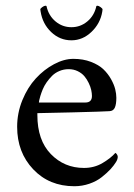

<svg xmlns="http://www.w3.org/2000/svg" viewBox="-20 -644 470 672"><path d="M40 -200.2Q40 -248.5 58.3 -293.5Q76.7 -338.4 105.5 -369.6Q134.3 -400.9 169.2 -419.4Q204.1 -438 236.8 -438Q271 -438 298.3 -427.5Q325.7 -417 341.8 -401.6Q357.9 -386.2 368.7 -366.9Q379.4 -347.7 383.3 -331.5Q387.2 -315.4 387.2 -301.8Q387.2 -278.8 381.8 -267.1Q376.5 -255.4 362.8 -254.9Q342.8 -253.4 233.4 -250.7Q124 -248 110.8 -248V-241.2Q110.8 -153.3 158 -104.7Q205.1 -56.2 273.9 -56.2Q310.1 -56.2 339.1 -73.5Q368.2 -90.8 383.8 -108.9Q384.3 -108.9 386.2 -107.2Q388.2 -105.5 390.1 -102.1Q392.1 -98.6 392.1 -95.2Q392.1 -86.9 386.2 -77.1Q378.4 -64.5 366.5 -51.5Q354.5 -38.6 336.4 -24.2Q318.4 -9.8 293 -1Q267.6 7.8 240.2 7.8Q152.3 7.8 96.2 -51.5Q40 -110.8 40 -200.2ZM116.2 -285.2H278.8Q301.8 -285.2 301.8 -308.1Q301.8 -317.4 299.3 -328.9Q296.9 -340.3 290.5 -353.5Q284.2 -366.7 275.4 -377.2Q266.6 -387.7 252.2 -394.8Q237.8 -401.9 220.2 -401.9Q203.1 -401.9 188 -395.5Q172.9 -389.2 162.4 -378.7Q151.9 -368.2 143.3 -356Q134.8 -343.8 129.6 -331.3Q124.5 -318.8 121.3 -308.3Q118.2 -297.9 116.9 -291.5Q115.7 -285.2 116.2 -285.2ZM121.1 -610.8Q121.1 -614.3 127.9 -619.1Q134.8 -624 139.2 -624Q143.1 -624 143.1 -621.1Q150.4 -588.9 174.6 -568.8Q198.7 -548.8 230 -548.8Q261.2 -548.8 285.4 -568.8Q309.6 -588.9 316.9 -621.1Q316.9 -624 320.8 -624Q325.2 -624 332 -619.1Q338.9 -614.3 338.9 -610.8Q338.9 -610.4 338.4 -607.2Q337.9 -604 337.9 -603Q331.1 -562 300.3 -532.5Q269.5 -502.9 230 -502.9Q189.5 -502.9 159.2 -531.7Q128.9 -560.5 122.1 -604Q122.1 -605 121.6 -607.7Q121.1 -610.4 121.1 -610.8Z"/></svg>

Font: Crimson
Style: Roman
Weight: 400
Version: Version 0.8